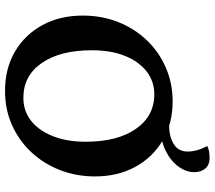

<svg xmlns="http://www.w3.org/2000/svg" viewBox="-65 -777 854 764"><g transform="rotate(90 362.0 -395.0)"><path d="M342 12Q252 12 184.5 -28Q117 -68 79.5 -137.5Q42 -207 42 -297Q42 -374 68 -439Q94 -504 140.5 -552.5Q187 -601 249.5 -628Q312 -655 383 -655Q472 -655 539.5 -615Q607 -575 644.5 -505.5Q682 -436 682 -346Q682 -271 656.5 -206Q631 -141 585 -92Q539 -43 477 -15.5Q415 12 342 12ZM369 -61Q422 -61 461 -92Q500 -123 522 -179Q544 -235 544 -309Q544 -435 493 -508.5Q442 -582 355 -582Q304 -582 264.5 -551.5Q225 -521 202.5 -465.5Q180 -410 180 -334Q180 -208 230.5 -134.5Q281 -61 369 -61ZM479 -606V-641Q524 -641 553.5 -659.5Q583 -678 583 -714Q583 -752 561 -793Q579 -802 609 -802Q636 -802 650.5 -785Q665 -768 665 -741Q665 -708 642 -677Q619 -646 577.5 -626Q536 -606 479 -606Z"/></g></svg>

Font: Petrona
Style: Bold
Weight: 700
Designer: Ringo R. Seeber
Foundry: Ringo R. Seeber
Version: Version 2.001; ttfautohint (v1.8.3)